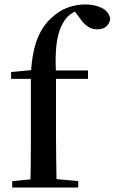

<svg xmlns="http://www.w3.org/2000/svg" viewBox="-20 -844 516 864"><path d="M35 0V-29L149 -40H215L332 -29V0ZM116 0Q118 -58 118.5 -116.5Q119 -175 119 -232V-489H30V-520L159 -532L119 -511V-520Q126 -615 149 -671.5Q172 -728 211 -763Q246 -796 285 -810Q324 -824 364 -824Q404 -824 435.5 -809.5Q467 -795 476 -763Q475 -741 460 -726.5Q445 -712 417 -712Q394 -712 374.5 -725Q355 -738 335 -768L309 -802V-811H353V-803Q327 -800 304.5 -785Q282 -770 269 -750Q252 -723 243 -690Q234 -657 231.5 -611.5Q229 -566 232 -503V-232Q232 -175 233 -116.5Q234 -58 235 0ZM176 -489V-527H376V-489Z"/></svg>

Font: Noto Serif SC ExtraLight SemiBold
Style: Regular
Weight: 600
Version: Version 2.002-H1;hotconv 1.1.0;makeotfexe 2.6.0